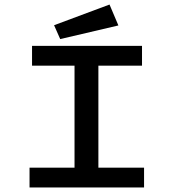

<svg xmlns="http://www.w3.org/2000/svg" viewBox="-20 -825 790 845"><path d="M110 0V-87H308V-536H121V-623H605V-536H413V-87H614V0ZM245 -653 218 -714 462 -805 501 -713Z"/></svg>

Font: Inconsolata ExtraExpanded SemiBold
Style: Regular
Weight: 600
Width: 8
Monospace: yes
Designer: Raph Levien, Cyreal, Brenton Simpson
Foundry: Raph Levien, Cyreal, Google
Version: Version 3.001; ttfautohint (v1.8.2.53-6de2)